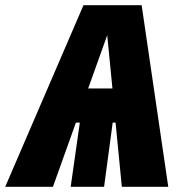

<svg xmlns="http://www.w3.org/2000/svg" viewBox="-78 -716 683 736"><path d="M389 0 365 -246H354L321 0H193L228 -246H213L125 0H-58L242 -696H465L567 0ZM260 -377H353L333 -581Z"/></svg>

Font: Fira Sans Extra Condensed Black
Style: Italic
Weight: 900
Width: 3
Italic angle: -8°
Designer: Carrois Corporate & Edenspiekermann AG
Foundry: Carrois Corporate GbR & Edenspiekermann AG
Version: Version 4.203